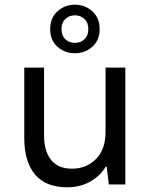

<svg xmlns="http://www.w3.org/2000/svg" viewBox="-20 -783 640 815"><path d="M265 12Q175 12 129 -42Q83 -96 83 -198V-496H167V-208Q167 -142 196.5 -104.5Q226 -67 286 -67Q346 -67 387 -107.5Q428 -148 428 -224V-496H512V0H442L433 -75H428Q408 -39 365 -13.5Q322 12 265 12ZM298 -557Q255 -557 224 -584.5Q193 -612 193 -660Q193 -707 224 -735Q255 -763 298 -763Q341 -763 372 -735Q403 -707 403 -660Q403 -612 372 -584.5Q341 -557 298 -557ZM298 -601Q322 -601 338.5 -616.5Q355 -632 355 -660Q355 -687 338.5 -702.5Q322 -718 298 -718Q274 -718 257.5 -702.5Q241 -687 241 -660Q241 -632 257.5 -616.5Q274 -601 298 -601Z"/></svg>

Font: DM Mono
Style: Regular
Weight: 400
Designer: Colophon Foundry
Foundry: Colophon Foundry
Version: Version 1.000; ttfautohint (v1.8.2.53-6de2)